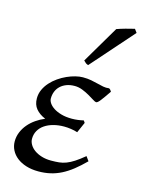

<svg xmlns="http://www.w3.org/2000/svg" viewBox="-115 -806 665 894"><g transform="rotate(15 217.5 -359.0)"><path d="M390.1 -425.8Q368.2 -393.6 355.5 -377.2Q342.8 -360.8 335.9 -360.8Q331.1 -360.8 319.6 -368.2Q308.1 -375.5 292.5 -384.5Q276.9 -393.6 258.3 -400.9Q239.7 -408.2 221.2 -408.2Q198.7 -408.2 181.4 -401.6Q164.1 -395 152.1 -383.5Q140.1 -372.1 134 -356.7Q127.9 -341.3 127.9 -323.2Q127.9 -312.5 135.5 -301Q143.1 -289.6 158 -279.8Q172.9 -270 195.1 -263.7Q217.3 -257.3 246.1 -257.3Q261.7 -257.3 276.1 -259.3Q290.5 -261.2 302.7 -264.2L309.6 -253.9L287.1 -203.1Q272 -208 254.9 -210.4Q237.8 -212.9 222.2 -212.9Q194.3 -212.9 170.7 -206.5Q147 -200.2 129.4 -188.2Q111.8 -176.3 101.8 -158.7Q91.8 -141.1 91.8 -119.1Q91.8 -105 99.9 -91.3Q107.9 -77.6 122.6 -67.1Q137.2 -56.6 157.7 -50.3Q178.2 -43.9 203.1 -43.9Q225.1 -43.9 242.2 -45.7Q259.3 -47.4 276.4 -54Q293.5 -60.5 312.7 -73Q332 -85.4 357.9 -106.9L373 -85.9Q345.2 -58.1 319.8 -38.1Q294.4 -18.1 268.8 -5.1Q243.2 7.8 216.3 13.9Q189.5 20 159.2 20Q126.5 20 100.1 11.7Q73.7 3.4 55.4 -11Q37.1 -25.4 27.1 -44.9Q17.1 -64.5 17.1 -86.9Q17.1 -110.4 25.9 -131.6Q34.7 -152.8 49.6 -170.4Q64.5 -188 84.5 -201.9Q104.5 -215.8 127 -225.1Q97.7 -237.3 81.3 -257.1Q64.9 -276.9 64.9 -307.1Q64.9 -329.6 74 -349.4Q83 -369.1 97.9 -385.7Q112.8 -402.3 132.1 -415.8Q151.4 -429.2 171.6 -438.2Q191.9 -447.3 211.4 -452.1Q231 -457 247.1 -457Q270 -457 287.6 -453.6Q305.2 -450.2 320.3 -446.3Q335.4 -442.4 349.1 -439.7Q362.8 -437 377.9 -439Q382.3 -436.5 384.8 -433.6Q387.2 -430.7 390.1 -425.8ZM255.4 -518.1Q248 -520.5 243.9 -523.4Q239.7 -526.4 232.4 -534.2L338.4 -713.9Q346.2 -716.8 356.9 -720.2Q367.7 -723.6 379.2 -726.8Q390.6 -730 402.1 -732.7Q413.6 -735.4 422.4 -737.8L434.6 -721.2Z"/></g></svg>

Font: GentiumAlt
Style: Italic
Weight: 400
Italic angle: -7°
Designer: J. Victor Gaultney
Version: Version 1.02; 2005; OFL release